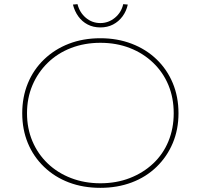

<svg xmlns="http://www.w3.org/2000/svg" viewBox="-20 -894 966 924"><path d="M463 10Q380 10 311.5 -16Q243 -42 192 -91Q141 -140 114 -205.5Q87 -271 87 -349Q87 -427 114 -493Q141 -559 192 -608Q243 -657 311.5 -683.5Q380 -710 463 -710Q545 -710 614 -683.5Q683 -657 733.5 -608.5Q784 -560 811.5 -494Q839 -428 839 -349Q839 -271 811.5 -205.5Q784 -140 733.5 -91Q683 -42 614 -16Q545 10 463 10ZM463 -12Q540 -12 604.5 -37Q669 -62 717 -107Q765 -152 790.5 -214Q816 -276 816 -349Q816 -423 790.5 -484.5Q765 -546 717 -592Q669 -638 604.5 -663Q540 -688 463 -688Q387 -688 322 -663Q257 -638 209.5 -591.5Q162 -545 136 -483.5Q110 -422 110 -349Q110 -276 136 -214.5Q162 -153 209.5 -107.5Q257 -62 322 -37Q387 -12 463 -12ZM463 -762Q429 -762 402 -776Q375 -790 357 -815Q339 -840 331 -872L353 -874Q363 -834 393 -808.5Q423 -783 463 -783Q502 -783 533 -808.5Q564 -834 573 -874L595 -872Q588 -840 569.5 -815Q551 -790 524 -776Q497 -762 463 -762Z"/></svg>

Font: Lexend Exa Thin
Style: Regular
Weight: 250
Designer: Bonnie Shaver-Troup, Thomas Jockin
Foundry: Lexend
Version: Version 1.007